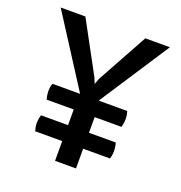

<svg xmlns="http://www.w3.org/2000/svg" viewBox="-121 -763 816 867"><g transform="rotate(20 287.0 -329.5)"><path d="M107.4 -246.6Q103.5 -259.8 102.3 -269.5Q101.1 -279.3 101.1 -286.6Q101.1 -294.4 102.1 -301Q103 -307.6 104 -312.5Q105.5 -317.9 107.4 -322.8H240.2L24.4 -659.2H143.1L275.4 -415L286.6 -387.2L296.9 -415L431.2 -659.2H549.3L329.6 -322.8H466.8Q470.2 -310.1 471.4 -302.2Q472.7 -294.4 472.7 -287.1Q472.7 -279.3 471.7 -272.2Q470.7 -265.1 469.7 -259.3Q468.3 -252.4 466.8 -246.6H337.9V-171.4H466.8Q470.2 -158.7 471.4 -148.4Q472.7 -138.2 472.7 -131.3Q472.7 -123.5 471.7 -117.2Q470.7 -110.8 469.7 -105.5Q468.3 -99.6 466.8 -94.7H337.9V0H237.3V-94.7H107.4Q103.5 -107.9 102.3 -115.5Q101.1 -123 101.1 -130.9Q101.1 -138.7 102.1 -145.8Q103 -152.8 104 -158.7Q105.5 -165 107.4 -171.4H237.3V-246.6H107.4Z"/></g></svg>

Font: Basic
Style: Regular
Weight: 400
Designer: Magnus Gaarde
Foundry: Magnus Gaarde
Version: Version 1.003; ttfautohint (v1.1) -l 6 -r 16 -G 0 -x 16 -D l